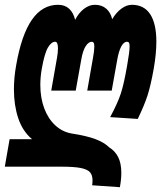

<svg xmlns="http://www.w3.org/2000/svg" viewBox="-52 -580 672 800"><path d="M333.5 171.5Q333.5 149.5 322.8 137.5Q312 125.5 284.5 120Q257 114.5 205 114.5H-32L-12 0H81.5Q42 -33.5 24 -87.5Q6 -141.5 6 -207.5Q6 -257 15.5 -309Q37.5 -435 80.8 -497.5Q124 -560 190 -560Q218.5 -560 236.2 -543.5Q254 -527 261 -497.5Q276.5 -527 298.2 -543.5Q320 -560 343.5 -560Q372 -560 390.5 -544Q409 -528 415.5 -500Q432 -528 453.8 -544Q475.5 -560 497.5 -560Q548 -560 573.8 -520.8Q599.5 -481.5 599.5 -406.5Q599.5 -356 588.5 -293.5Q576 -223.5 562.8 -182.5Q549.5 -141.5 522 -84.5L407 -92Q438.5 -150.5 451.5 -190.5Q464.5 -230.5 477.5 -305.5Q488 -364.5 488 -386.5Q488 -398 485.5 -402Q483 -406 477.5 -406Q463.5 -406 453 -386Q442.5 -366 436.5 -331L413.5 -202.5H311.5L335.5 -339Q341 -368.5 341 -385.5Q341 -397.5 338.2 -401.8Q335.5 -406 330.5 -406Q317 -406 305 -387.5Q293 -369 286.5 -331L263.5 -202.5H161.5L185.5 -339Q189.5 -361 189.5 -378Q189.5 -406 178 -406Q162 -406 147.8 -382Q133.5 -358 122 -293Q116 -258.5 116 -226.5Q116 -172.5 132.2 -129Q148.5 -85.5 177.8 -58.2Q207 -31 245 -24Q310 -14 346.5 0Q383 14 403 34Q427.5 49 440.5 74.8Q453.5 100.5 453.5 141Q453.5 167 447.5 200L332 192Q333.5 181 333.5 171.5Z"/></svg>

Font: JuliaMono SemiBoldItalic
Style: Regular
Weight: 600
Italic angle: -9°
Monospace: yes
Designer: cormullion
Foundry: corm
Version: Version 0.049; ttfautohint (v1.8.4)